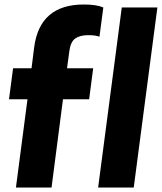

<svg xmlns="http://www.w3.org/2000/svg" viewBox="-20 -833 719 853"><path d="M288.1 -606 277.8 -529.8H394L376 -392.1H259.8L209 0H50.8L102.1 -392.1H20L38.1 -529.8H120.1L131.8 -623Q156.7 -813 352.1 -813Q409.2 -813 439 -799.8L421.9 -669.9Q404.8 -676.8 372.1 -676.8Q335.4 -676.8 314.5 -662.1Q293.5 -647.5 288.1 -606ZM416 0 521 -799.8H679.2L574.2 0Z"/></svg>

Font: Cooper Hewitt
Style: Bold Italic
Weight: 712
Designer: Village Type and Design LLC
Foundry: Cooper Hewitt Smithsonian Design Museum
Version: 1.000